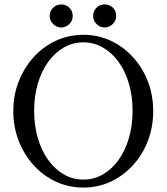

<svg xmlns="http://www.w3.org/2000/svg" viewBox="-20 -833 751 866"><path d="M356 13Q290 13 232.5 -13.5Q175 -40 132 -87.5Q89 -135 64.5 -197.5Q40 -260 40 -332Q40 -404 64.5 -466Q89 -528 132 -575.5Q175 -623 232.5 -649.5Q290 -676 356 -676Q422 -676 479 -649.5Q536 -623 579.5 -575.5Q623 -528 647 -466Q671 -404 671 -332Q671 -260 647 -197.5Q623 -135 579.5 -87.5Q536 -40 479 -13.5Q422 13 356 13ZM356 -23Q404 -23 444.5 -46.5Q485 -70 515 -112Q545 -154 561.5 -210.5Q578 -267 578 -333Q578 -399 561.5 -455.5Q545 -512 515 -553.5Q485 -595 444.5 -618.5Q404 -642 356 -642Q308 -642 267.5 -618.5Q227 -595 197 -553.5Q167 -512 150.5 -455.5Q134 -399 134 -333Q134 -267 150.5 -210.5Q167 -154 197 -112Q227 -70 267.5 -46.5Q308 -23 356 -23ZM452 -709Q431 -709 415.5 -724.5Q400 -740 400 -761Q400 -783 415 -798Q430 -813 452 -813Q474 -813 489 -798.5Q504 -784 504 -761Q504 -739 488 -724Q472 -709 452 -709ZM256 -709Q236 -709 220 -724.5Q204 -740 204 -761Q204 -783 219.5 -798Q235 -813 256 -813Q278 -813 293 -798Q308 -783 308 -761Q308 -739 292 -724Q276 -709 256 -709Z"/></svg>

Font: Junicode VF
Style: Regular
Weight: 400
Designer: Peter S. Baker
Version: Version 2.213